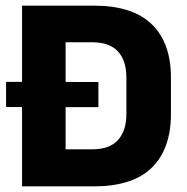

<svg xmlns="http://www.w3.org/2000/svg" viewBox="-20 -659 662 679"><path d="M1.5 -280.5V-369.5L328 -369V-280ZM167.5 0V-131H307Q367 -131 397 -163.5Q427 -196 427 -256.5V-384.5Q427 -445 397 -477.2Q367 -509.5 307 -509.5H167V-639H312.5Q449 -639 516.8 -573.2Q584.5 -507.5 584.5 -384.5V-256Q584.5 -132.5 517 -66.2Q449.5 0 312.5 0ZM58 0V-639H212V0Z"/></svg>

Font: Anek Odia
Style: Bold
Weight: 700
Designer: Yesha Goshar & Mahesh Sahu (Odia), Yesha Goshar (Latin)
Foundry: Ek Type
Version: Version 1.003